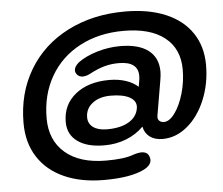

<svg xmlns="http://www.w3.org/2000/svg" viewBox="-54 -772 1049 902"><g transform="rotate(-5 470.5 -321.0)"><path d="M47 -230Q47 -371 112.5 -480.5Q178 -590 296.5 -650.5Q415 -711 567 -711Q678 -711 758.5 -677Q839 -643 882 -579Q925 -515 925 -428Q925 -339 893.5 -263.5Q862 -188 808.5 -143.5Q755 -99 692 -99Q655 -99 631.5 -116.5Q608 -134 602 -165Q567 -130 519.5 -111.5Q472 -93 417 -93Q336 -93 290.5 -126Q245 -159 245 -218Q245 -299 305.5 -348Q366 -397 466 -397Q508 -397 543 -385.5Q578 -374 601 -353L605 -376Q608 -391 608 -404Q608 -472 517 -472Q481 -472 448.5 -463Q416 -454 377 -433Q359 -424 343 -424Q329 -424 319 -433.5Q309 -443 309 -456Q309 -473 331 -492Q368 -519 422 -535Q476 -551 530 -551Q617 -551 663 -516Q709 -481 709 -415Q709 -400 705 -376L677 -212Q676 -209 676 -204Q676 -192 684 -185Q692 -178 705 -178Q731 -178 756.5 -213Q782 -248 798 -303Q814 -358 814 -416Q814 -514 746 -567.5Q678 -621 553 -621Q436 -621 346 -573.5Q256 -526 206.5 -440Q157 -354 157 -243Q157 -139 226 -80Q295 -21 419 -21Q505 -21 547 -37Q571 -45 587 -45Q611 -45 620 -29Q626 -17 626 -7Q626 19 591 37Q527 69 402 69Q293 69 213 33Q133 -3 90 -70.5Q47 -138 47 -230ZM584 -257Q587 -288 555.5 -305.5Q524 -323 466 -323Q413 -323 380 -297.5Q347 -272 347 -231Q347 -201 370.5 -184Q394 -167 436 -167Q501 -167 540 -191Q579 -215 584 -257Z"/></g></svg>

Font: Kodchasan SemiBold
Style: Italic
Weight: 600
Italic angle: -10°
Version: Version 1.000; ttfautohint (v1.6)